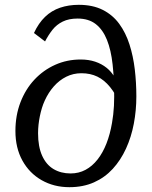

<svg xmlns="http://www.w3.org/2000/svg" viewBox="-20 -765 630 797"><path d="M302 -688Q266 -688 240.5 -675.5Q215 -663 198 -641.5Q181 -620 167 -593L121 -628Q140 -669 167 -695Q194 -721 229.5 -733Q265 -745 307 -745Q365 -745 406.5 -724Q448 -703 475 -666Q502 -629 517.5 -580.5Q533 -532 539.5 -477Q546 -422 546 -365Q546 -307 535.5 -251.5Q525 -196 503 -148Q481 -100 448 -64Q415 -28 370 -8Q325 12 268 12Q204 12 153 -17Q102 -46 73 -98.5Q44 -151 44 -221Q44 -286 65 -340.5Q86 -395 123 -434.5Q160 -474 209 -496Q258 -518 315 -518Q348 -518 375 -509Q402 -500 422.5 -483.5Q443 -467 456 -444Q469 -421 473 -392L481 -328Q461 -374 437 -403.5Q413 -433 384 -447Q355 -461 318 -461Q284 -461 255 -446.5Q226 -432 203.5 -406.5Q181 -381 166 -348Q159 -333 154 -316.5Q149 -300 145.5 -283Q142 -266 140 -248Q138 -230 138 -212Q138 -156 155 -118.5Q172 -81 202.5 -63Q233 -45 273 -45Q307 -45 335 -60Q363 -75 385 -103Q407 -131 422 -169.5Q437 -208 445 -255Q448 -272 450 -289.5Q452 -307 453 -325.5Q454 -344 454 -363Q454 -437 447.5 -497Q441 -557 424 -599.5Q407 -642 377.5 -665Q348 -688 302 -688Z"/></svg>

Font: Roboto Serif 20pt
Style: Italic
Weight: 400
Italic angle: -10°
Designer: Greg Gazdowicz
Foundry: Commercial Type
Version: Version 1.008